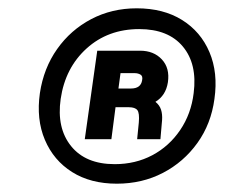

<svg xmlns="http://www.w3.org/2000/svg" viewBox="-20 -732 541 462"><path d="M261 -290Q198 -290 153.5 -318Q109 -346 88 -395.5Q67 -445 76 -508Q85 -568 117.5 -614Q150 -660 199.5 -686Q249 -712 309 -712Q373 -712 418 -684Q463 -656 484 -606.5Q505 -557 496 -494Q488 -434 455 -388Q422 -342 372 -316Q322 -290 261 -290ZM256 -337Q306 -337 346.5 -358.5Q387 -380 413.5 -419Q440 -458 446 -508Q455 -578 420 -620Q385 -662 315 -662Q240 -662 188.5 -615.5Q137 -569 126 -494Q116 -424 151 -380.5Q186 -337 256 -337ZM310 -397 314 -437Q316 -460 310.5 -467Q305 -474 290 -474H258L248 -397H184L214 -610H317Q350 -610 369.5 -589Q389 -568 384 -534Q379 -502 354 -487Q364 -479 367.5 -468Q371 -457 370 -443L366 -397ZM265 -519H295Q319 -519 322 -539Q324 -549 318 -552.5Q312 -556 304 -556H270Z"/></svg>

Font: Host Grotesk ExtraBold
Style: Italic
Weight: 800
Italic angle: -8°
Designer: Doğukan Karapınar
Foundry: Element Type
Version: Version 1.003; ttfautohint (v1.8.4.7-5d5b)